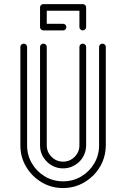

<svg xmlns="http://www.w3.org/2000/svg" viewBox="-20 -928 623 948"><path d="M291.5 -96.7Q244.6 -96.7 211.2 -130.1Q177.7 -163.6 177.7 -210.4V-696.3Q177.7 -703.1 182.6 -707.8Q187.5 -712.4 194.3 -712.4Q201.2 -712.4 206.1 -707.8Q210.9 -703.1 210.9 -696.3V-210.4Q210.9 -177.2 234.6 -153.6Q258.3 -129.9 291.5 -129.9Q324.7 -129.9 348.4 -153.6Q372.1 -177.2 372.1 -210.4V-696.3Q372.1 -703.1 377 -707.8Q381.8 -712.4 388.7 -712.4Q395.5 -712.4 400.4 -707.8Q405.3 -703.1 405.3 -696.3V-210.4Q404.8 -163.6 372.1 -129.9Q336.9 -96.7 291.5 -96.7ZM291.5 0.5Q233.4 0.5 185.5 -28.1Q137.7 -56.6 109.1 -104.5Q80.6 -152.3 80.6 -210.4V-696.3Q80.6 -703.1 85.4 -707.8Q90.3 -712.4 97.2 -712.4Q104 -712.4 108.9 -707.8Q113.8 -703.1 113.8 -696.3V-210.4Q113.8 -161.6 137.7 -121.1Q161.6 -80.6 202.1 -56.6Q242.7 -32.7 291.5 -32.7Q340.3 -32.7 380.9 -56.6Q421.4 -80.6 445.3 -121.1Q469.2 -161.6 469.2 -210.4V-696.3Q469.2 -703.1 474.1 -707.8Q479 -712.4 485.8 -712.4Q492.7 -712.4 497.6 -707.8Q502.4 -703.1 502.4 -696.3V-210.4Q501.5 -123.5 440.4 -61.5Q376 0.5 291.5 0.5ZM194.3 -777.8Q187.5 -777.8 182.6 -782.7Q177.7 -787.6 177.7 -793.9V-891.6Q177.7 -898.4 182.6 -903.1Q187.5 -907.7 194.3 -907.7H388.7Q395.5 -907.7 400.4 -903.1Q405.3 -898.4 405.3 -891.6V-793.9Q405.3 -787.6 400.4 -782.7Q395.5 -777.8 388.7 -777.8Q381.8 -777.8 377 -782.7Q372.1 -787.6 372.1 -793.9V-875H210.9V-810.5H291.5Q298.3 -810.5 303 -805.7Q307.6 -800.8 307.6 -793.9Q307.6 -787.6 303 -782.7Q298.3 -777.8 291.5 -777.8Z"/></svg>

Font: Neon Sans
Style: Regular
Weight: 400
Designer: GGBot
Version: 0.80